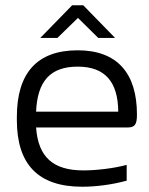

<svg xmlns="http://www.w3.org/2000/svg" viewBox="-20 -700 567 729"><path d="M500 -265C500 -422 425 -509 275 -509C120 -509 44 -422 44 -256V-244C44 -77 124 9 292 9C345 9 406 1 461 -14V-74C414 -61 346 -53 297 -53C181 -53 125 -104 117 -216H465C493 -216 500 -229 500 -265ZM117 -276C122 -392 171 -447 275 -447C380 -447 428 -388 429 -276ZM133 -556H198L276 -632L353 -556H417L296 -680H254Z"/></svg>

Font: LT Wave Text Light
Style: Regular
Weight: 300
Designer: Daniel Lyons
Version: Version 2.5 (Glyphs App)